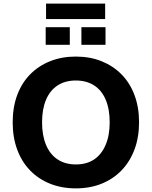

<svg xmlns="http://www.w3.org/2000/svg" viewBox="-20 -1028 836 1059"><path d="M398 11Q320 11 255.5 -15Q191 -41 145 -89Q99 -137 74.5 -204Q50 -271 50 -353Q50 -436 74.5 -502.5Q99 -569 145 -616.5Q191 -664 255.5 -690Q320 -716 398 -716Q477 -716 541 -690Q605 -664 651 -617Q697 -570 722 -503Q747 -436 747 -354Q747 -271 722 -204Q697 -137 651 -89Q605 -41 541 -15Q477 11 398 11ZM398 -121Q458 -121 499 -148.5Q540 -176 562.5 -228.5Q585 -281 585 -353Q585 -426 563 -478Q541 -530 499 -557Q457 -584 398 -584Q340 -584 298 -557Q256 -530 234 -478Q212 -426 212 -353Q212 -281 234 -228.5Q256 -176 298 -148.5Q340 -121 398 -121ZM234 -923V-1008H560V-923ZM232 -781V-878H365V-781ZM429 -781V-878H562V-781Z"/></svg>

Font: Nunito Sans 12pt ExtraLight 12pt ExtraBold
Style: Regular
Weight: 800
Version: Version 3.101;gftools[0.9.27]